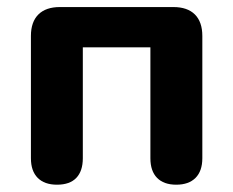

<svg xmlns="http://www.w3.org/2000/svg" viewBox="-20 -510 655 539"><path d="M140 8.5Q105 8.5 85.9 -10.6Q66.8 -29.8 66.8 -65.8V-409Q66.8 -448.5 87.8 -469.4Q108.8 -490.2 148 -490.2H466.8Q506.2 -490.2 527.1 -469.4Q548 -448.5 548 -409V-65.8Q548 -29.8 528.9 -10.6Q509.8 8.5 474.8 8.5Q439.8 8.5 421 -10.6Q402.2 -29.8 402.2 -65.8V-377.2H212.5V-65.8Q212.5 -29.8 194.2 -10.6Q176 8.5 140 8.5Z"/></svg>

Font: Nunito ExtraLight
Style: Regular
Weight: 200
Designer: Vernon Adams
Foundry: Vernon Adams
Version: Version 3.602;April 4, 2023;FontCreator 14.0.0.2856 64-bit